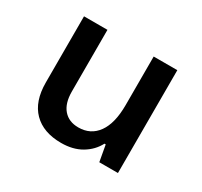

<svg xmlns="http://www.w3.org/2000/svg" viewBox="-112 -644 844 802"><g transform="rotate(30 309.5 -243.0)"><path d="M532 0H442L428 -78H422Q401 -38 360.5 -14Q320 10 263 10Q177 10 129.5 -38Q82 -86 82 -177V-496H195V-199Q195 -142 221 -112Q247 -82 293 -82Q352 -82 385 -128Q418 -174 418 -262V-496H532Z"/></g></svg>

Font: Noto Sans Armenian Medium
Style: Regular
Weight: 500
Designer: Monotype Design team
Foundry: Monotype Imaging Inc.
Version: Version 1.000